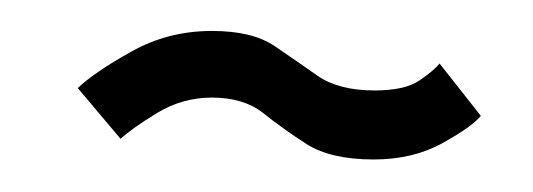

<svg xmlns="http://www.w3.org/2000/svg" viewBox="-20 -406 336 121"><path d="M215.5 -305.5Q188.5 -305.5 173.2 -315.2Q158 -325 145.8 -334.8Q133.5 -344.5 113.5 -344.5Q95 -344.5 79 -334.8Q63 -325 56 -318.5L29 -350.5Q39.5 -360.5 62.8 -373.5Q86 -386.5 113.5 -386.5Q139 -386.5 153 -377Q167 -367.5 180.2 -358.2Q193.5 -349 216 -349Q235 -349 244.2 -355.2Q253.5 -361.5 257 -366L283 -333Q278 -326.5 259.2 -316Q240.5 -305.5 215.5 -305.5Z"/></svg>

Font: Anybody Light
Style: Italic
Weight: 300
Italic angle: -10°
Designer: Tyler Finck
Foundry: Etcetera Type Company
Version: Version 1.010; ttfautohint (v1.8.3) -l 8 -r 50 -G 200 -x 14 